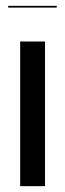

<svg xmlns="http://www.w3.org/2000/svg" viewBox="-20 -637 223 657"><path d="M174 -617H8V-611H174ZM49 -495V0H134V-495Z"/></svg>

Font: Moniqa SemBd Display
Style: Regular
Weight: 600
Designer: Rajesh Rajput
Foundry: Rajesh Rajput
Version: Version 1.000